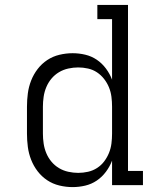

<svg xmlns="http://www.w3.org/2000/svg" viewBox="-20 -755 640 783"><path d="M276 8Q249 8 222 1.5Q195 -5 172.5 -20Q150 -35 133.5 -56.5Q117 -78 107 -103.5Q97 -129 93.5 -156Q90 -183 90 -210V-320Q90 -347 93.5 -374Q97 -401 107 -426.5Q117 -452 133.5 -473.5Q150 -495 172.5 -510Q195 -525 222 -531.5Q249 -538 276 -538Q302 -538 327.5 -532Q353 -526 374.5 -511.5Q396 -497 412 -475.5Q428 -454 437 -430V-677H377V-735H502V-58H563V0H437V-100Q428 -76 412 -54.5Q396 -33 374.5 -18.5Q353 -4 327.5 2Q302 8 276 8ZM299 -50Q319 -50 339 -54.5Q359 -59 376 -70Q393 -81 405 -97Q417 -113 424.5 -131.5Q432 -150 434.5 -170Q437 -190 437 -210V-320Q437 -340 434.5 -360Q432 -380 424.5 -398.5Q417 -417 404.5 -433Q392 -449 375.5 -460Q359 -471 339 -475.5Q319 -480 299 -480Q279 -480 258.5 -475.5Q238 -471 220.5 -460.5Q203 -450 190 -434.5Q177 -419 169 -400Q161 -381 158 -360.5Q155 -340 155 -320V-210Q155 -190 158 -169.5Q161 -149 169 -130Q177 -111 190 -95.5Q203 -80 220.5 -69.5Q238 -59 258.5 -54.5Q279 -50 299 -50Z"/></svg>

Font: Iosevka Curly Slab LtEx
Style: Regular
Weight: 300
Width: 7
Monospace: yes
Designer: Belleve Invis
Foundry: Belleve Invis
Version: Version 11.1.0; ttfautohint (v1.8.3)